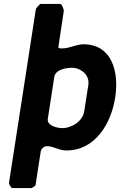

<svg xmlns="http://www.w3.org/2000/svg" viewBox="-20 -760 613 980"><path d="M299 -513C297 -513 277 -511 278 -520L306 -707C306 -710 296 -740 288 -740H188C183 -740 164 -719 163 -713L26 173C25 179 37 200 42 200H142L161 187L188 13C190 0 205 -14 219 -14C254 -14 281 8 319 8C467 8 548 -131 568 -263C588 -389 554 -534 406 -534C370 -534 334 -513 299 -513ZM348 -414C392 -414 439 -377 431 -327L410 -193C402 -139 344 -106 298 -106C273 -106 219 -118 224 -153L257 -367C263 -407 321 -414 348 -414Z"/></svg>

Font: Asimov Print
Style: CIt
Weight: 500
Designer: Google
Version: Version 2.000980: 2014